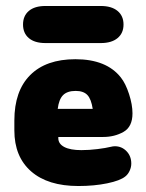

<svg xmlns="http://www.w3.org/2000/svg" viewBox="-20 -611 489 642"><path d="M175 -153H325Q363 -153 393 -170Q423 -187 423 -232Q423 -261 411.5 -296.5Q400 -332 384 -352Q336 -413 232 -413Q134 -413 81 -360Q28 -307 28 -208V-175Q28 -87 84 -38Q140 11 242 11Q295 11 338.5 2Q382 -7 399 -21Q408 -28 413.5 -40Q419 -52 419 -64Q419 -89 403 -105.5Q387 -122 364 -122Q358 -122 350 -120Q334 -116 306 -112.5Q278 -109 252 -109Q215 -109 195 -119.5Q175 -130 175 -149ZM290 -247H173Q177 -279 191 -293Q205 -307 233 -307Q259 -307 272 -293.5Q285 -280 290 -247ZM132 -591Q96 -591 76.5 -574.5Q57 -558 57 -529Q57 -500 76.5 -483.5Q96 -467 132 -467H317Q353 -467 373 -483.5Q393 -500 393 -529Q393 -558 373 -574.5Q353 -591 317 -591Z"/></svg>

Font: Beiruti Black
Style: Regular
Weight: 900
Designer: Arlette Boutros
Foundry: Boutros
Version: Version 1.41